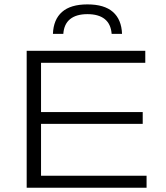

<svg xmlns="http://www.w3.org/2000/svg" viewBox="-20 -876 774 896"><path d="M104.5 0V-639H171.5V0ZM112.5 0V-56H664V0ZM140 -298V-353H646V-298ZM112.5 -583V-639H658V-583ZM388 -855.5Q467 -855.5 507 -820.2Q547 -785 549.5 -718H501Q497.5 -764 468.8 -787Q440 -810 388 -810Q336 -810 307.2 -786.8Q278.5 -763.5 275.5 -718H227Q229.5 -785 269.5 -820.2Q309.5 -855.5 388 -855.5Z"/></svg>

Font: Anek Latin Expanded Light
Style: Regular
Weight: 300
Width: 7
Designer: Yesha Goshar
Foundry: Ek Type
Version: Version 1.003